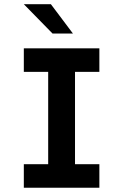

<svg xmlns="http://www.w3.org/2000/svg" viewBox="-20 -881 578 901"><path d="M206.1 0V-654.3H332V0ZM91.8 0V-110.4H446.3V0ZM91.8 -543.9V-654.3H446.3V-543.9ZM226.6 -723.6 91.8 -861.3H218.8L322.3 -723.6Z"/></svg>

Font: Sen SemiBold
Style: Regular
Weight: 600
Designer: Kosal Sen, Philatype
Foundry: Philatype
Version: Version 2.000;gftools[0.9.31]